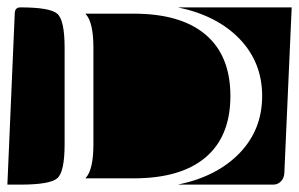

<svg xmlns="http://www.w3.org/2000/svg" viewBox="-20 -510 810 520"><path d="M0 -10 20 -475Q21 -490 35 -490Q116 -490 135.5 -472.5Q155 -455 155 -380V-120Q155 -45 135.5 -27.5Q116 -10 35 -10ZM462 -10Q568 -32 629 -95.5Q690 -159 690 -250Q690 -341 629 -404.5Q568 -468 462 -490H770L750 -40Q749 -27 740.5 -18.5Q732 -10 720 -10ZM212 -27V-28Q233 -50 233 -120V-380Q233 -450 212 -472V-473H342Q470 -473 537 -416Q604 -359 604 -250Q604 -141 537 -84Q470 -27 342 -27Z"/></svg>

Font: PrimecolorB
Style: Medium
Weight: 500
Designer: gluk
Foundry: gluk
Version: Version 0.672